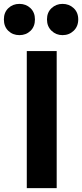

<svg xmlns="http://www.w3.org/2000/svg" viewBox="-71 -961 423 989"><path d="M221 8H67V-698H221ZM109 -861Q109 -824 86 -802Q63 -780 29 -780Q-5 -780 -28 -802Q-51 -824 -51 -861Q-51 -897 -28 -919Q-5 -941 29 -941Q63 -941 86 -919Q109 -897 109 -861ZM251 -780Q218 -780 194.5 -802.5Q171 -825 171 -861Q171 -897 194.5 -919Q218 -941 251 -941Q285 -941 308.5 -919Q332 -897 332 -861Q332 -825 308.5 -802.5Q285 -780 251 -780Z"/></svg>

Font: Repo
Style: Bold
Weight: 700
Designer: Stefan Peev
Foundry: Context Ltd
Version: Version 001.000